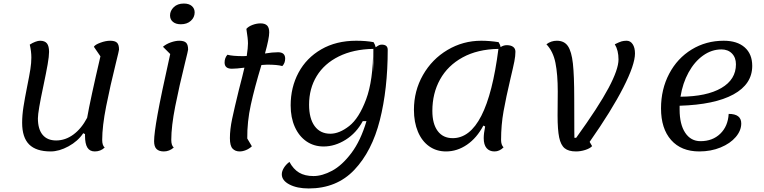

<svg xmlns="http://www.w3.org/2000/svg" viewBox="-20 -830 4312 1084"><path d="M571 3Q548 25 515 25Q487 25 473.5 3.5Q460 -18 460 -63V-73L450 -78Q420 -33 367 -4Q314 25 266 25Q184 25 144.5 -14.5Q105 -54 105 -137Q105 -179 112.5 -227Q120 -275 133 -340Q146 -404 151.5 -439.5Q157 -475 157 -505Q157 -540 148 -578Q163 -588 179 -594Q195 -600 206 -600Q233 -600 245 -585Q257 -570 257 -537Q257 -512 249 -466.5Q241 -421 225 -345Q194 -200 194 -162Q194 -101 220.5 -69Q247 -37 297 -37Q349 -37 394.5 -70.5Q440 -104 472 -165Q490 -268 547 -512L510 -566Q517 -578 547 -589Q577 -600 602 -600Q629 -600 640.5 -589Q652 -578 652 -550Q652 -545 635 -477Q602 -344 579.5 -230.5Q557 -117 557 -40Q557 -9 571 3Z M940 -743Q940 -769 961 -789.5Q982 -810 1018 -810Q1047 -810 1063 -796Q1079 -782 1079 -760Q1079 -732 1057.5 -712.5Q1036 -693 1001 -693Q973 -693 956.5 -706.5Q940 -720 940 -743ZM850 -33Q850 -75 869.5 -183.5Q889 -292 941 -525L900 -566Q919 -582 945 -591Q971 -600 992 -600Q1019 -600 1030.5 -589Q1042 -578 1042 -550Q1042 -545 1025 -477Q992 -344 969.5 -230.5Q947 -117 947 -40Q947 -9 961 3Q936 25 905 25Q878 25 864 11.5Q850 -2 850 -33Z M1590 -499Q1590 -474 1574 -457Q1546 -465 1488 -465Q1478 -465 1456 -463Q1417 -334 1396 -238Q1375 -142 1376 -48L1402 -4Q1387 10 1368.5 17.5Q1350 25 1333 25Q1308 25 1293 9Q1278 -7 1278 -50Q1278 -99 1290.5 -158.5Q1303 -218 1329 -324Q1351 -408 1360 -448Q1314 -442 1289 -442Q1248 -442 1248 -477Q1248 -503 1264 -521Q1292 -513 1354 -513Q1367 -513 1373 -514Q1380 -560 1380 -585Q1380 -611 1371 -667Q1383 -681 1406 -689.5Q1429 -698 1451 -698Q1476 -698 1488 -686Q1500 -674 1500 -647Q1500 -614 1476 -528Q1518 -535 1550 -535Q1590 -535 1590 -499Z M2169 -549Q2169 -327 2124.5 -151.5Q2080 24 1980.5 129Q1881 234 1723 234Q1657 234 1614 211.5Q1571 189 1571 154Q1571 137 1582.5 118Q1594 99 1614 84Q1636 125 1668.5 144.5Q1701 164 1750 164Q1799 164 1855 134Q1911 104 1963.5 34.5Q2016 -35 2049 -146H2028Q1992 -79 1931.5 -41Q1871 -3 1807 -3Q1752 -3 1710 -32Q1668 -61 1644.5 -113.5Q1621 -166 1621 -235Q1621 -337 1665.5 -420Q1710 -503 1794 -551.5Q1878 -600 1991 -600Q2047 -600 2089 -592Q2098 -578 2101 -563Q2115 -573 2121.5 -575.5Q2128 -578 2135 -578Q2169 -578 2169 -549ZM2089 -424 2090 -476Q2090 -500 2088 -554H2087ZM2087 -554Q1975 -552 1893 -511.5Q1811 -471 1768 -400.5Q1725 -330 1725 -239Q1725 -161 1756.5 -118Q1788 -75 1845 -75Q1896 -75 1951.5 -118.5Q2007 -162 2047 -269Q2087 -376 2087 -554Z M2862 -386Q2837 -280 2823 -202Q2809 -124 2809 -40Q2809 -12 2823 2Q2800 25 2772 25Q2743 25 2727 6Q2711 -13 2711 -50Q2711 -76 2719 -116L2709 -121Q2672 -51 2616.5 -13Q2561 25 2498 25Q2444 25 2403 -4Q2362 -33 2339.5 -86.5Q2317 -140 2317 -210Q2317 -317 2368 -406.5Q2419 -496 2506.5 -548Q2594 -600 2697 -600Q2744 -600 2795 -592Q2805 -576 2806 -564Q2823 -575 2841 -575Q2864 -575 2877 -565.5Q2890 -556 2890 -538Q2890 -514 2884 -483.5Q2878 -453 2862 -386ZM2794 -554Q2676 -552 2592 -506Q2508 -460 2464.5 -381.5Q2421 -303 2421 -204Q2421 -131 2451 -90.5Q2481 -50 2536 -50Q2730 -50 2794 -554Z M3129 -314Q3129 -410 3116 -475Q3103 -540 3065 -580Q3091 -600 3124 -600Q3166 -600 3186.5 -569.5Q3207 -539 3214.5 -471.5Q3222 -404 3222 -275Q3222 -119 3222.5 -88Q3223 -57 3223 -52H3233Q3360 -228 3416 -333.5Q3472 -439 3472 -494Q3472 -546 3451 -580Q3477 -593 3489.5 -596.5Q3502 -600 3518 -600Q3539 -600 3552 -580.5Q3565 -561 3565 -528Q3565 -465 3499 -335.5Q3433 -206 3309 -29L3323 -5Q3311 8 3284.5 16.5Q3258 25 3232 25Q3190 25 3168 7Q3146 -11 3137 -54Q3128 -97 3128 -178Z M3817 -233V-211Q3817 -128 3848.5 -80.5Q3880 -33 3935 -33Q4003 -33 4046.5 -75Q4090 -117 4094 -187Q4165 -187 4165 -133Q4165 -93 4134 -56.5Q4103 -20 4048.5 2.5Q3994 25 3928 25Q3826 25 3769 -39.5Q3712 -104 3712 -218Q3712 -326 3758 -413.5Q3804 -501 3885 -550.5Q3966 -600 4066 -600Q4142 -600 4184.5 -562.5Q4227 -525 4227 -458Q4227 -355 4121 -297Q4015 -239 3817 -233ZM3822 -284Q3970 -285 4052.5 -333Q4135 -381 4135 -467Q4135 -505 4112.5 -528Q4090 -551 4053 -551Q3998 -551 3949.5 -516.5Q3901 -482 3867.5 -421Q3834 -360 3822 -284Z"/></svg>

Font: Lemonada Light
Style: Regular
Weight: 300
Designer: Mohamed Gaber (Arabic) Eduardo Tunni (Latin)
Foundry: Kief Type Foundry
Version: Version 3.006